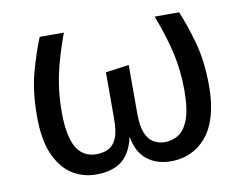

<svg xmlns="http://www.w3.org/2000/svg" viewBox="-64 -614 906 712"><g transform="rotate(-10 389.0 -257.5)"><path d="M559 -527H651Q674 -472 693.5 -401.5Q713 -331 713 -239Q713 -173 698.5 -125Q684 -77 658 -47Q632 -17 598.5 -2.5Q565 12 527 12Q473 12 436.5 -16.5Q400 -45 390 -105Q377 -44 341.5 -16Q306 12 244 12Q196 12 155.5 -13Q115 -38 90 -93Q65 -148 65 -239Q65 -331 84 -401Q103 -471 126 -527H217Q186 -443 172 -377Q158 -311 158 -238Q158 -176 169.5 -137Q181 -98 203.5 -80Q226 -62 258 -62Q283 -62 302.5 -71Q322 -80 333.5 -105.5Q345 -131 345 -181V-355L433 -367V-181Q433 -138 443.5 -111.5Q454 -85 473 -73.5Q492 -62 517 -62Q543 -62 566.5 -76Q590 -90 605 -128.5Q620 -167 620 -240Q620 -311 605.5 -377Q591 -443 559 -527Z"/></g></svg>

Font: Fira Sans Variable
Style: Regular
Weight: 400
Designer: Carrois Corporate & Edenspiekermann AG
Foundry: Carrois Corporate GbR & Edenspiekermann AG
Version: Version 4.202